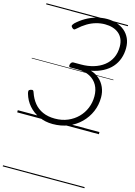

<svg xmlns="http://www.w3.org/2000/svg" viewBox="-207 -1116 1206 1717"><g transform="rotate(15 396.0 -257.5)"><path d="M332 19Q263 19 205 -7.5Q147 -34 107 -80Q67 -126 50 -186Q45 -203 47 -212Q49 -221 63 -226Q80 -231 86 -226.5Q92 -222 96 -208Q114 -155 146 -115.5Q178 -76 226.5 -54.5Q275 -33 339 -33Q404 -33 457 -55.5Q510 -78 549 -117Q588 -156 609 -207.5Q630 -259 630 -317Q630 -375 606 -418.5Q582 -462 536 -486.5Q490 -511 424 -511H353Q346 -511 343 -517Q340 -523 343 -536Q347 -549 354 -555Q361 -561 368 -561H441Q503 -561 556.5 -577Q610 -593 650 -624Q690 -655 712 -700Q734 -745 734 -804Q734 -844 721 -874Q708 -904 684 -924Q660 -944 627.5 -954Q595 -964 556 -964Q515 -964 474 -952.5Q433 -941 394.5 -918Q356 -895 319 -861Q305 -847 297 -848Q289 -849 280 -858Q269 -869 271 -877Q273 -885 286 -900Q323 -935 368 -961Q413 -987 463 -1001Q513 -1015 562 -1015Q609 -1015 651 -1001.5Q693 -988 724.5 -961.5Q756 -935 774 -896Q792 -857 792 -807Q792 -755 776 -709.5Q760 -664 728.5 -628Q697 -592 649.5 -567Q602 -542 540 -530Q586 -517 619.5 -487Q653 -457 671.5 -415Q690 -373 690 -323Q690 -252 663.5 -190.5Q637 -129 589 -81.5Q541 -34 476 -7.5Q411 19 332 19ZM0 490H756V500H0ZM0 -20H756V0H0ZM0 -505H756V-500H0ZM0 -1010H756V-1000H0Z"/></g></svg>

Font: Playwrite US Trad Guides
Style: Regular
Weight: 400
Designer: Veronika Burian, José Scaglione
Foundry: TypeTogether
Version: Version 1.003